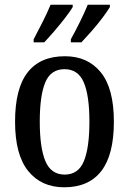

<svg xmlns="http://www.w3.org/2000/svg" viewBox="-20 -786 549 816"><path d="M253 10Q156 10 100 -59Q44 -128 44 -269Q44 -410 97.5 -478.5Q151 -547 256 -547Q353 -547 408.5 -478.5Q464 -410 464 -269Q464 -128 410.5 -59Q357 10 253 10ZM255 -44Q313 -44 336.5 -101Q360 -158 360 -269Q360 -380 336 -436Q312 -492 254 -492Q196 -492 172.5 -436Q149 -380 149 -269Q149 -158 173 -101Q197 -44 255 -44ZM281 -619Q301 -655 320 -693.5Q339 -732 353 -766H447V-756Q437 -739 416 -711Q395 -683 370 -654.5Q345 -626 326 -606H281ZM123 -619Q142 -655 161.5 -693.5Q181 -732 195 -766H289V-756Q279 -739 257.5 -711Q236 -683 211.5 -654.5Q187 -626 168 -606H123Z"/></svg>

Font: Noto Serif Lao Condensed Medium
Style: Regular
Weight: 500
Width: 3
Designer: Monotype Design Team
Foundry: Monotype Imaging Inc.
Version: Version 2.003; ttfautohint (v1.8.4.7-5d5b)